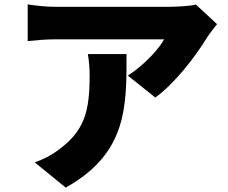

<svg xmlns="http://www.w3.org/2000/svg" viewBox="-20 -787 1040 874"><path d="M380 -541C386 -505 388 -476 388 -441C388 -278 363 -193 252 -109C210 -77 173 -60 138 -48L279 67C561 -90 556 -306 556 -541ZM872 -766C851 -760 785 -756 752 -756H233C189 -756 147 -761 106 -767V-600C158 -605 189 -608 233 -608H727C705 -566 636 -490 562 -443L687 -343C777 -408 872 -533 923 -617C933 -633 956 -662 968 -677Z"/></svg>

Font: Noto Sans Korean Black
Style: Bold
Weight: 900
Designer: Ryoko NISHIZUKA (kana & ideographs); Paul D. Hunt (Latin, Greek & Cyrillic); Wenlong ZHANG (bopomofo); Sandoll Communica
Foundry: Adobe Systems Incorporated
Version: Version 1.000;PS 1;hotconv 1.0.78;makeotf.lib2.5.61930